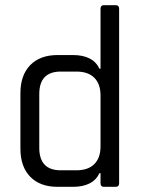

<svg xmlns="http://www.w3.org/2000/svg" viewBox="-20 -723 550 743"><path d="M262 0H203Q135 0 97 -39Q59 -78 59 -148V-362Q59 -432 97 -471Q135 -510 203 -510H262Q340 -510 365 -457H369V-689Q369 -703 382 -703H428Q441 -703 441 -689V-14Q441 0 428 0H382Q369 0 369 -14V-53H365Q340 0 262 0ZM369 -156V-354Q369 -398 345 -422Q321 -446 276 -446H215Q132 -446 132 -359V-151Q132 -64 215 -64H276Q321 -64 345 -88Q369 -112 369 -156Z"/></svg>

Font: Rajdhani Medium
Style: Regular
Weight: 500
Designer: Satya Rajpurohit, Jyotish Sonowal
Foundry: Indian Type Foundry
Version: Version 1.201 February 1, 2022